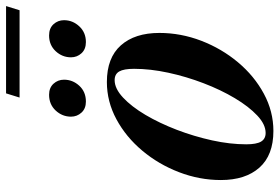

<svg xmlns="http://www.w3.org/2000/svg" viewBox="-161 -727 900 618"><g transform="rotate(-90 289.0 -418.0)"><path d="M334 -524Q412 -524 452 -479Q492 -434 492 -355Q492 -286 466.8 -220.2Q441.5 -154.5 397.5 -102Q353.5 -49.5 296.5 -18.8Q239.5 12 176.5 12Q98.5 12 58.5 -33Q18.5 -78 18.5 -157Q18.5 -226 43.8 -291.8Q69 -357.5 113 -410Q157 -462.5 214 -493.2Q271 -524 334 -524ZM170 -13Q197.5 -13 226.2 -40Q255 -67 282 -112.2Q309 -157.5 330.2 -213Q351.5 -268.5 364 -326.5Q376.5 -384.5 376.5 -436.5Q376.5 -469.5 368 -484.2Q359.5 -499 340 -499Q313 -499 284 -472Q255 -445 228.2 -399.8Q201.5 -354.5 180.2 -299Q159 -243.5 146.2 -185.5Q133.5 -127.5 133.5 -75.5Q133.5 -42.5 142.2 -27.8Q151 -13 170 -13ZM271 -591.5Q248.5 -591.5 235.5 -605.8Q222.5 -620 222.5 -639.5Q222.5 -667.5 242.2 -688.8Q262 -710 293 -710Q315.5 -710 328.5 -695.8Q341.5 -681.5 341.5 -662Q341.5 -634 322 -612.8Q302.5 -591.5 271 -591.5ZM462.5 -591.5Q439.5 -591.5 426.5 -605.8Q413.5 -620 413.5 -639.5Q413.5 -667.5 433.2 -688.8Q453 -710 484 -710Q507 -710 520 -695.8Q533 -681.5 533 -662Q533 -634 513.2 -612.8Q493.5 -591.5 462.5 -591.5ZM284 -805 297.5 -848.5H578.5L565 -805Z"/></g></svg>

Font: Newsreader Display SemiBold
Style: Italic
Weight: 600
Italic angle: -17°
Designer: Hugues Gentile
Foundry: Production Type
Version: Version 1.001